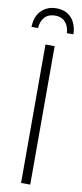

<svg xmlns="http://www.w3.org/2000/svg" viewBox="-109 -940 416 975"><g transform="rotate(10 99.0 -452.5)"><path d="M76.2 0V-713.9H123.5V0ZM99.6 -904.8Q147.9 -904.8 176.5 -874.3Q205.1 -843.8 207 -789.6H173.3Q171.4 -824.7 152.3 -845.9Q133.3 -867.2 99.6 -867.2Q65.9 -867.2 46.4 -846.7Q26.9 -826.2 24.4 -789.6H-9.3Q-7.8 -845.2 22.9 -875Q53.7 -904.8 99.6 -904.8Z"/></g></svg>

Font: Open Sans Condensed Light
Style: Regular
Weight: 300
Width: 3
Designer: Monotype Design Team
Foundry: Monotype Imaging Inc.
Version: Version 3.003; ttfautohint (v1.8.4)